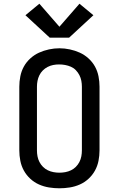

<svg xmlns="http://www.w3.org/2000/svg" viewBox="-20 -1006 640 1034"><path d="M300 8Q272 8 244 3.5Q216 -1 190 -12.5Q164 -24 143 -43.5Q122 -63 108.5 -87.5Q95 -112 89.5 -140Q84 -168 84 -196V-539Q84 -567 89.5 -595Q95 -623 108.5 -647.5Q122 -672 143.5 -691.5Q165 -711 190.5 -722.5Q216 -734 244 -740Q272 -746 300 -746Q328 -746 356 -740Q384 -734 409.5 -722.5Q435 -711 456.5 -691.5Q478 -672 491.5 -647.5Q505 -623 510.5 -595Q516 -567 516 -539V-196Q516 -168 510.5 -140Q505 -112 491.5 -87.5Q478 -63 457 -43.5Q436 -24 410 -12.5Q384 -1 356 3.5Q328 8 300 8ZM300 -76Q316 -76 332 -79Q348 -82 362.5 -89Q377 -96 388.5 -107.5Q400 -119 407.5 -133.5Q415 -148 418 -164Q421 -180 421 -196V-539Q421 -555 418 -571Q415 -587 407.5 -601.5Q400 -616 388.5 -628Q377 -640 362 -646.5Q347 -653 331 -656Q315 -659 298 -659Q282 -659 266.5 -656Q251 -653 236.5 -645.5Q222 -638 210.5 -626.5Q199 -615 192 -600.5Q185 -586 182 -570.5Q179 -555 179 -539V-196Q179 -180 182 -164Q185 -148 192.5 -133.5Q200 -119 211.5 -107.5Q223 -96 237.5 -89Q252 -82 268 -79Q284 -76 300 -76ZM248 -803 117 -924 192 -986 300 -862 408 -986 483 -924 352 -803Z"/></svg>

Font: Iosevka Curly Slab MdEx
Style: Regular
Weight: 500
Width: 7
Monospace: yes
Designer: Belleve Invis
Foundry: Belleve Invis
Version: Version 11.1.0; ttfautohint (v1.8.3)